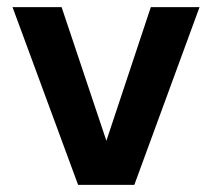

<svg xmlns="http://www.w3.org/2000/svg" viewBox="-20 -516 592 536"><path d="M198 0 15 -496H152L277 -123L401 -496H537L355 0Z"/></svg>

Font: Host Grotesk Light
Style: Bold
Weight: 700
Version: Version 1.003